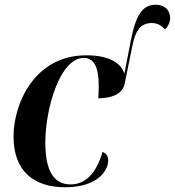

<svg xmlns="http://www.w3.org/2000/svg" viewBox="-20 -779 737 809"><path d="M255 10C385 10 436 -55 436 -104C436 -123 425 -134 412 -139C385 -44 336 -2 278 -2C206 -2 171 -59 171 -179C171 -320 232 -535 333 -535C376 -535 396 -497 396 -416C396 -396 395 -379 394 -365C470 -365 503 -395 507 -435L537 -582C549 -646 570 -682 620 -682C644 -682 662 -670 675 -655C688 -667 697 -686 697 -702C697 -737 673 -759 637 -759C581 -759 553 -719 531 -607L504 -468C492 -511 443 -546 344 -546C123 -546 37 -339 37 -204C37 -57 123 10 255 10Z"/></svg>

Font: Noto Serif Display SemiBold
Style: Italic
Weight: 600
Italic angle: -12°
Designer: Monotype Design Team
Foundry: Monotype Imaging Inc.
Version: Version 2.009